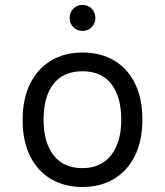

<svg xmlns="http://www.w3.org/2000/svg" viewBox="-20 -732 656 764"><path d="M308 12Q236.5 12 183 -19.5Q129.5 -51 99.8 -110.8Q70 -170.5 70 -255Q70 -338.5 99.8 -398.5Q129.5 -458.5 183 -490.8Q236.5 -523 308 -523Q380 -523 433.8 -491.5Q487.5 -460 517 -400Q546.5 -340 546.5 -256Q546.5 -172.5 517 -112.5Q487.5 -52.5 433.8 -20.2Q380 12 308 12ZM308 -63Q382 -63 422.2 -114.5Q462.5 -166 462.5 -256Q462.5 -345.5 423.5 -397Q384.5 -448.5 308 -448.5Q232.5 -448.5 193 -398.2Q153.5 -348 153.5 -255Q153.5 -166 193 -114.5Q232.5 -63 308 -63ZM308 -609Q286.5 -609 271.8 -623.8Q257 -638.5 257 -660Q257 -682.5 271.8 -697.5Q286.5 -712.5 308 -712.5Q330.5 -712.5 345 -697.5Q359.5 -682.5 359.5 -660Q359.5 -638.5 345 -623.8Q330.5 -609 308 -609Z"/></svg>

Font: Overpass Mono Light
Style: Regular
Weight: 400
Monospace: yes
Version: Version 4.000